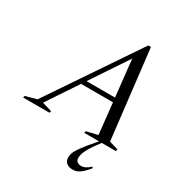

<svg xmlns="http://www.w3.org/2000/svg" viewBox="-290 -858 1185 1257"><g transform="rotate(30 303.0 -229.0)"><path d="M187 -267 198.5 -300.5H524.5L513.5 -267ZM562.5 -35 630 -14 626 0H387L391 -14L475.5 -34L413.5 -604.5H434L55 -36L128.5 -14L124.5 0H-75L-71 -14L13 -37L464.5 -705H484.5ZM435.5 161Q435.5 179.5 447 189Q458.5 198.5 477.5 198.5Q493 198.5 507.8 191.5Q522.5 184.5 545 165L551 173.5Q518 213.5 493.8 230.2Q469.5 247 441.5 247Q410.5 247 393.5 231.8Q376.5 216.5 376.5 191.5Q376.5 174 383.2 156.2Q390 138.5 405.8 116Q421.5 93.5 447.5 61L524.5 -30H541.5L486 46Q466 75 454.8 96.2Q443.5 117.5 439.5 133.2Q435.5 149 435.5 161Z"/></g></svg>

Font: Newsreader 48pt
Style: Italic
Weight: 400
Italic angle: -17°
Version: Version 1.003